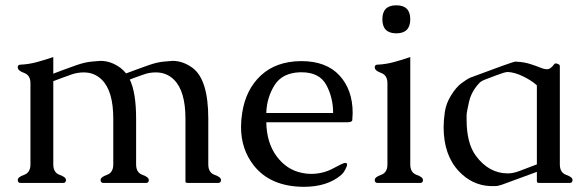

<svg xmlns="http://www.w3.org/2000/svg" viewBox="-20 -704 2261 739"><path d="M366.7 -469.7Q407.7 -469.7 444.8 -441.9Q457.5 -431.6 465.3 -421.4Q487.3 -429.7 505.1 -436.3Q522.9 -442.9 553.5 -453.6Q584 -464.4 611.1 -467Q638.2 -469.7 644.5 -469.7Q685.1 -469.7 722.2 -441.9Q781.7 -396.5 781.7 -247.1V-71.3Q781.7 -39.6 806.2 -31Q830.6 -22.5 830.6 -11.2Q830.6 0 820.3 0H701.7Q693.8 0 693.8 -6.3V-247.1Q693.8 -354 649.4 -397.5Q621.1 -425.3 580.1 -425.3Q556.6 -425.3 537.8 -418.9Q519 -412.6 505.1 -407.5Q491.2 -402.3 479.5 -397.9Q503.9 -347.7 503.9 -247.1V-71.3Q503.9 -39.6 528.3 -31Q552.7 -22.5 552.7 -11.2Q552.7 0 543 0H377.4Q367.2 0 367.2 -11.2Q367.2 -22.5 391.6 -31Q416 -39.6 416 -71.3V-247.1Q416 -354 371.6 -397.5Q343.3 -425.3 302.2 -425.3Q278.8 -425.3 256.3 -417.7Q233.9 -410.2 217.5 -403.8Q201.2 -397.5 185.1 -391.6V-71.3Q185.1 -39.6 209.5 -31Q233.9 -22.5 233.9 -11.2Q233.9 0 224.1 0H58.6Q48.3 0 48.3 -11.2Q48.3 -22.5 72.8 -31Q97.2 -39.6 97.2 -71.3V-383.8Q97.2 -414.6 72.8 -423.3Q48.3 -432.1 48.3 -444.8Q48.3 -455.1 58.6 -455.1Q90.8 -456.5 122.3 -465.1Q153.8 -473.6 185.1 -484.4V-420.4Q208 -429.2 226.3 -436Q244.6 -442.9 275.4 -453.6Q306.2 -464.4 333.3 -467Q360.4 -469.7 366.7 -469.7Z M1139.6 -468.8Q1235.8 -468.8 1286.6 -413.6Q1337.4 -358.4 1337.4 -269Q1336.9 -249.5 1335.9 -241.5Q1335 -233.4 1315.9 -233.4H1004.9Q1006.3 -154.3 1044.9 -102.3Q1083.5 -50.3 1142.1 -38.6Q1159.2 -34.7 1176.8 -34.7Q1223.1 -34.7 1262 -55.7Q1300.8 -76.7 1306.9 -76.7Q1313 -76.7 1314.5 -75.4Q1315.9 -74.2 1315.9 -69.6Q1315.9 -64.9 1309.8 -53.2Q1303.7 -41.5 1300 -37.6Q1296.4 -33.7 1293.5 -30.8Q1240.2 15.1 1148.9 15.1Q1021 14.2 957 -66.9Q907.7 -129.4 907.7 -215.3Q907.7 -241.2 912.1 -269Q925.8 -359.4 984.1 -413.6Q1042.5 -467.8 1137.7 -468.8ZM1262.2 -269Q1262.2 -328.6 1235.8 -377.2Q1209.5 -425.8 1140.6 -425.8H1135.3Q1066.4 -423.8 1036.6 -376Q1006.8 -328.1 1004.9 -269Z M1559.1 -629.9Q1559.1 -575.7 1505.4 -575.7Q1451.7 -575.7 1451.7 -629.9Q1451.7 -683.6 1505.4 -683.6Q1559.1 -683.6 1559.1 -629.9ZM1559.1 -71.3Q1559.1 -39.6 1583.5 -31Q1607.9 -22.5 1607.9 -11.2Q1607.9 0 1598.1 0H1432.6Q1422.4 0 1422.4 -11.2Q1422.4 -22.5 1446.8 -31Q1471.2 -39.6 1471.2 -71.3V-383.8Q1471.2 -414.6 1446.8 -423.3Q1422.4 -432.1 1422.4 -444.8Q1422.4 -455.1 1432.6 -455.1Q1464.8 -456.5 1496.3 -465.1Q1527.8 -473.6 1559.1 -484.4Z M1886.2 12.2H1866.2Q1796.9 8.8 1746.6 -44.4Q1687.5 -106.9 1687.5 -214.8Q1687.5 -240.2 1692.1 -272.9Q1696.8 -305.7 1716.3 -337.2Q1735.8 -368.7 1756.6 -384Q1777.3 -399.4 1790.5 -405.3Q1954.6 -466.8 1963.4 -466.8H1965.8Q1997.1 -465.3 2021.2 -457.5Q2045.4 -449.7 2060.1 -443.6Q2074.7 -437.5 2086.7 -437.5Q2098.6 -437.5 2112.8 -456.5Q2115.2 -460 2118.4 -460Q2121.6 -460 2128.2 -457.5Q2134.8 -455.1 2134.8 -449.2V-71.3Q2134.8 -39.6 2159.2 -31Q2183.6 -22.5 2183.6 -11.2Q2183.6 0 2173.3 0H2054.7Q2046.4 0 2046.4 -6.3V-42.5L1912.1 6.8Q1896.5 12.2 1886.2 12.2ZM1933.6 -426.8Q1923.3 -426.8 1892.6 -415Q1861.8 -403.3 1846.9 -397.7Q1832 -392.1 1824.7 -384.3Q1794.4 -352.1 1785.2 -311.8Q1775.9 -271.5 1775.9 -259.8V-246.6Q1775.9 -245.1 1775.9 -244.1Q1775.9 -152.8 1811.5 -104.5Q1861.8 -36.6 1934.6 -36.6Q1953.6 -36.6 1976.8 -44.9Q2000 -53.2 2046.4 -71.3V-375.5Q2026.4 -394 1993.7 -409.9Q1960.9 -425.8 1935.5 -426.8Z"/></svg>

Font: Caudex
Style: Regular
Weight: 400
Version: Version 1.04